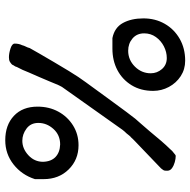

<svg xmlns="http://www.w3.org/2000/svg" viewBox="-17 -718 725 731"><g transform="rotate(90 345.5 -352.5)"><path d="M125 -418Q85 -426 67.5 -458Q50 -490 50 -536Q50 -581 70.5 -617Q91 -653 127.5 -674Q164 -695 211 -695Q244 -695 270 -678Q296 -661 311 -633Q326 -605 326 -573Q326 -526 304.5 -491Q283 -456 247 -437Q211 -418 165 -418ZM198 -24Q183 -24 164.5 -30Q146 -36 146 -46Q146 -62 152 -74Q154 -82 157.5 -88.5Q161 -95 163 -103Q169 -114 184 -140Q199 -166 217 -196.5Q235 -227 250.5 -252.5Q266 -278 273 -288Q278 -296 293 -316.5Q308 -337 328 -364.5Q348 -392 368.5 -420Q389 -448 406 -471Q423 -494 432 -505Q437 -510 450 -525.5Q463 -541 479 -559Q497 -581 515.5 -602.5Q534 -624 547 -637Q554 -646 564 -653Q570 -659 574 -659Q584 -659 597 -655.5Q610 -652 620 -645Q630 -638 630 -627Q630 -616 629 -615Q628 -612 625.5 -609Q623 -606 621 -603Q614 -596 597 -580Q580 -564 561 -545.5Q542 -527 525.5 -511.5Q509 -496 503 -489Q500 -487 496 -482L488 -472Q480 -464 474 -456L311 -226Q311 -226 306 -216.5Q301 -207 299 -200L300 -203Q298 -198 290.5 -180Q283 -162 273.5 -140Q264 -118 256 -100Q248 -82 246 -76L235 -54Q234 -49 231 -45Q228 -41 226 -36Q221 -31 215 -27.5Q209 -24 198 -24ZM173 -478Q208 -478 233.5 -503.5Q259 -529 259 -564Q259 -588 243 -606.5Q227 -625 201 -625Q178 -625 156.5 -614Q135 -603 121 -583.5Q107 -564 107 -539Q107 -511 126.5 -494.5Q146 -478 173 -478ZM514 -10Q456 -10 421 -43Q386 -76 386 -133Q386 -177 405 -212Q424 -247 457.5 -268Q491 -289 533 -289Q588 -289 625 -251.5Q662 -214 662 -156V-123Q646 -73 606 -41.5Q566 -10 514 -10ZM516 -75Q546 -75 571 -98Q596 -121 596 -154Q595 -185 577.5 -201.5Q560 -218 530 -219Q494 -219 471 -193.5Q448 -168 448 -136Q448 -107 469.5 -91Q491 -75 516 -75Z"/></g></svg>

Font: Fuzzy Bubbles
Style: Regular
Weight: 400
Designer: Robert E. Leuschke
Foundry: Robert E. Leuschke
Version: Version 1.010; ttfautohint (v1.8.3)